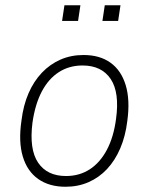

<svg xmlns="http://www.w3.org/2000/svg" viewBox="-20 -705 566 733"><path d="M230 8Q168 8 126 -21.5Q84 -51 67 -107.5Q50 -164 62 -245Q69 -303 89 -349Q109 -395 140 -427.5Q171 -460 211 -477.5Q251 -495 299 -495Q361 -495 402 -465.5Q443 -436 460 -379.5Q477 -323 466 -243Q459 -185 439 -138.5Q419 -92 388.5 -59.5Q358 -27 318 -9.5Q278 8 230 8ZM232 -33Q283 -33 322.5 -58.5Q362 -84 388 -133Q414 -182 423 -251Q437 -352 402.5 -403.5Q368 -455 295 -455Q244 -455 204.5 -429.5Q165 -404 139.5 -355.5Q114 -307 104 -237Q91 -135 125.5 -84Q160 -33 232 -33ZM371 -625 380 -685H440L431 -625ZM217 -625 226 -685H287L278 -625Z"/></svg>

Font: Nunito Sans 10pt SemiCondensed ExtraLight
Style: Italic
Weight: 250
Width: 4
Italic angle: -9°
Designer: Vernon Adams
Foundry: Vernon Adams
Version: Version 3.101;gftools[0.9.27]